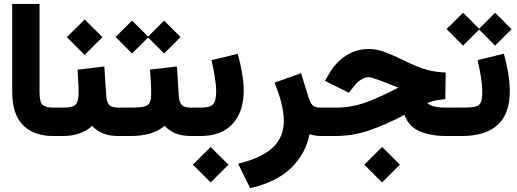

<svg xmlns="http://www.w3.org/2000/svg" viewBox="-20 -702 2670 991"><path d="M267.1 0H254.9Q154.8 0 98.9 -55.9Q43 -111.8 43 -227.1V-681.6H184.1V-226.6Q184.1 -174.8 200.2 -160.6Q216.3 -146.5 254.9 -146.5H267.1Z M602.5 0H590.8Q503.4 0 455.6 -52.2Q425.8 -25.4 387.9 -12.7Q350.1 0 306.6 0H247.6V-146.5H306.6Q355.5 -146.5 370.6 -162.4Q385.7 -178.2 385.7 -223.1Q385.7 -251.5 383.8 -282.5Q381.8 -313.5 380.4 -342.3L518.6 -358.9L528.3 -208Q530.8 -172.9 544.2 -159.7Q557.6 -146.5 591.8 -146.5H602.5ZM325.2 -510.3 417 -601.6 508.8 -510.3 417 -418.5Z M977.1 0H965.3Q877 0 830.1 -52.7Q797.4 -24.9 752.9 -12.5Q708.5 0 655.8 0H583V-146.5H656.7Q702.1 -146.5 724.1 -152.1Q746.1 -157.7 753.2 -173.1Q760.3 -188.5 760.3 -218.3Q760.3 -248.5 758.3 -281Q756.3 -313.5 754.4 -342.8L893.1 -358.9L902.8 -207.5Q905.3 -172.9 918.7 -159.7Q932.1 -146.5 966.3 -146.5H977.1ZM576.7 -511.2 661.6 -595.7 744.6 -513.2 827.1 -595.7 912.1 -510.7 827.1 -425.8 744.6 -508.8 661.6 -425.8Z M1237.8 -232.4Q1237.8 -126 1180.7 -63Q1123.5 0 1015.6 0H957V-146.5H1015.6Q1062.5 -146.5 1079.1 -163.1Q1095.7 -179.7 1095.7 -231Q1095.7 -264.2 1087.9 -310.3Q1080.1 -356.4 1071.8 -391.6L1207 -424.3Q1219.7 -381.3 1228.8 -329.3Q1237.8 -277.3 1237.8 -232.4ZM975.6 147.9 1067.4 56.6 1159.2 147.9 1067.4 239.7Z M1577.6 -9.3Q1557.6 92.8 1481.7 165.8Q1405.8 238.8 1271 269L1209 143.1Q1328.6 113.8 1386.7 60.8Q1444.8 7.8 1444.8 -79.1Q1444.8 -123 1430.7 -176.3Q1416.5 -229.5 1397 -275.4L1533.7 -324.2L1573.2 -197.3Q1584 -166 1595.9 -156.2Q1607.9 -146.5 1632.8 -146.5H1651.9V0H1638.2Q1621.1 0 1605.7 -2.7Q1590.3 -5.4 1577.6 -9.3Z M1860.4 147.9 1952.1 56.6 2043.9 147.9 1952.1 239.7ZM2278.3 -190.4Q2250.5 -187.5 2232.4 -184.6Q2214.4 -181.6 2185.5 -170.4Q2191.4 -162.6 2214.1 -154.5Q2236.8 -146.5 2285.2 -146.5H2311.5V0H2283.2Q2203.6 0 2146.5 -24.2Q2089.4 -48.3 2067.9 -108.9Q1983.4 -64.5 1895 -32.2Q1806.6 0 1710.4 0H1632.3V-146.5H1711.9Q1763.7 -146.5 1809.1 -156.5Q1854.5 -166.5 1901.1 -185.8Q1947.8 -205.1 2002.4 -232.4L2035.6 -249.5Q2028.3 -252.4 2021 -255.6Q2013.7 -258.8 2003.9 -262.2Q1901.9 -303.7 1883.8 -303.7Q1865.7 -303.7 1845 -291.5Q1824.2 -279.3 1809.1 -259.3L1780.8 -223.1L1657.7 -284.7L1680.7 -324.7Q1713.4 -381.3 1766.6 -415.3Q1819.8 -449.2 1884.3 -449.2Q1921.9 -449.2 1961.4 -435.1Q2001 -420.9 2044.9 -399.4Q2088.9 -377.9 2120.1 -364.5Q2151.4 -351.1 2176.3 -343.8Q2201.2 -336.4 2225.6 -332.8Q2250 -329.1 2280.3 -327.6Z M2580.6 -424.8Q2593.3 -381.8 2602.3 -329.6Q2611.3 -277.3 2611.3 -232.4Q2611.3 -113.3 2547.9 -56.6Q2484.4 0 2364.7 0H2292V-146.5H2364.7Q2410.2 -146.5 2432.4 -151.4Q2454.6 -156.2 2461.9 -174.1Q2469.2 -191.9 2469.2 -231Q2469.2 -264.2 2461.4 -310.3Q2453.6 -356.4 2445.3 -391.6ZM2285.2 -551.8 2370.1 -636.2 2453.1 -553.7 2535.6 -636.2 2620.6 -551.3 2535.6 -466.3 2453.1 -549.3 2370.1 -466.3Z"/></svg>

Font: Vazir Black FD-WOL
Style: Black-FD-WOL
Weight: 900
Designer: Saber Rastikerdar
Foundry: Saber Rastikerdar
Version: Version 30.0.0